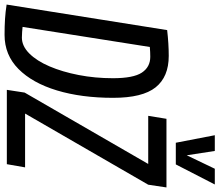

<svg xmlns="http://www.w3.org/2000/svg" viewBox="-83 -872 962 842"><g transform="rotate(90 398.0 -451.0)"><path d="M130 10Q92 10 60.5 8Q29 6 -3 1L109 -703Q169 -710 222 -710Q314 -710 360 -652.5Q406 -595 406 -466Q406 -327 373.5 -219.5Q341 -112 279.5 -51Q218 10 130 10ZM142 -66Q179 -66 211.5 -98.5Q244 -131 268 -187Q292 -243 306 -315Q320 -387 320 -465Q320 -555 295.5 -592Q271 -629 226 -629Q205 -629 183 -627L95 -69Q107 -68 117.5 -67Q128 -66 142 -66ZM371 0 383 -78 696 -620H485L498 -700H799L787 -620L475 -80H711L697 0ZM786 -912 698 -741H603L570 -912H639L658 -789L717 -912Z"/></g></svg>

Font: Georama Condensed Medium
Style: Italic
Weight: 500
Width: 3
Italic angle: -9°
Designer: Jean-Baptiste Levee
Foundry: Production Type
Version: Version 1.000